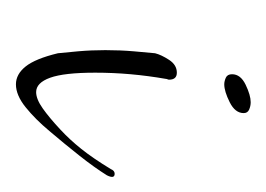

<svg xmlns="http://www.w3.org/2000/svg" viewBox="-68 -278 342 247"><g transform="rotate(90 103.5 -154.0)"><path d="M88 -271Q84 -271 79.5 -273Q75 -275 75 -281Q75 -292 88.5 -298.5Q102 -305 111 -305Q116 -305 120.5 -303Q125 -301 125 -296Q125 -285 111 -278Q97 -271 88 -271ZM148 -46Q133 -28 117.5 -15.5Q102 -3 88 -3Q75 -3 65 -15.5Q55 -28 48 -57Q47 -66 45.5 -83Q44 -100 44 -118Q44 -137 45.5 -154.5Q47 -172 48 -182Q50 -190 56.5 -200Q63 -210 73 -210Q82 -210 82 -200Q82 -199 81.5 -198Q81 -197 81 -196Q77 -173 75 -150.5Q73 -128 73 -105Q73 -65 79.5 -47Q86 -29 98 -29Q107 -29 119 -37.5Q131 -46 146 -60Q159 -72 171 -87Q183 -102 197 -125Q199 -130 203 -130Q210 -130 205 -120Q195 -104 180 -85Q165 -66 148 -46Z"/></g></svg>

Font: Fuggles
Style: Regular
Weight: 400
Designer: Rob Leuschke
Foundry: Robert E. Leuschke
Version: Version 1.100; ttfautohint (v1.8.3)